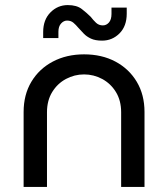

<svg xmlns="http://www.w3.org/2000/svg" viewBox="-20 -736 662 756"><path d="M73 0V-295Q73 -363 103.5 -414Q134 -465 188 -493.5Q242 -522 311 -522Q381 -522 434.5 -493.5Q488 -465 518.5 -414Q549 -363 549 -295V0H457V-294Q457 -340 436.5 -373.5Q416 -407 382.5 -425Q349 -443 311 -443Q273 -443 239.5 -425Q206 -407 185.5 -373.5Q165 -340 165 -294V0ZM382 -576Q355 -576 338 -584Q321 -592 310 -603.5Q299 -615 289 -626Q279 -638 269 -646.5Q259 -655 244 -655Q231 -655 220.5 -643.5Q210 -632 210 -611V-586H150V-610Q150 -658 178.5 -687Q207 -716 247 -716Q282 -716 302 -700.5Q322 -685 337 -670Q347 -657 358 -646.5Q369 -636 385 -636Q399 -636 409 -647.5Q419 -659 419 -681V-706H479V-682Q479 -633 450.5 -604.5Q422 -576 382 -576Z"/></svg>

Font: MuseoModerno SemiBold
Style: Regular
Weight: 400
Version: Version 1.001